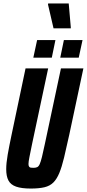

<svg xmlns="http://www.w3.org/2000/svg" viewBox="-20 -1084 503 1112"><path d="M158 8Q105 8 73.5 -3Q42 -14 29 -38.5Q16 -63 16 -104Q16 -139 24.5 -188Q33 -237 47 -303L128 -688H259L166 -251Q156 -202 150.5 -174.5Q145 -147 145 -134Q145 -124 148.5 -119Q152 -114 158 -113Q164 -112 174 -112Q187 -112 195.5 -116Q204 -120 210 -133.5Q216 -147 223 -175Q230 -203 240 -251L333 -688H463L381 -303Q364 -225 351 -171Q338 -117 323.5 -82Q309 -47 289 -27Q269 -7 237.5 0.5Q206 8 158 8ZM329 -750 350 -852H458L436 -750ZM173 -750 195 -852H301L280 -750ZM290 -920 258 -1058 259 -1064H378L390 -926V-920Z"/></svg>

Font: Saira ExtraCondensed ExtraBold
Style: Italic
Weight: 800
Width: 2
Italic angle: -12°
Designer: Hector Gatti with collaboration of the Omnibus-Type team
Foundry: Omnibus-Type
Version: Version 1.101